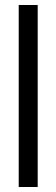

<svg xmlns="http://www.w3.org/2000/svg" viewBox="-20 -749 226 769"><path d="M55 -729H131V0H55Z"/></svg>

Font: Mona Sans Condensed
Style: Regular
Weight: 400
Width: 3
Designer: Deni Anggara
Foundry: GitHub
Version: Version 2.000